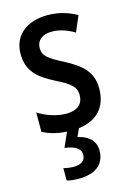

<svg xmlns="http://www.w3.org/2000/svg" viewBox="-120 -612 630 913"><g transform="rotate(-15 195.0 -155.0)"><path d="M281 135C281 87 248 58 196 47L214 8C304 -3 356 -58 356 -150C356 -234 306 -273 230 -314C155 -352 132 -370 132 -408C132 -445 160 -469 208 -469C247 -469 284 -455 318 -435L351 -512C307 -537 261 -550 207 -550C105 -550 37 -495 37 -405C37 -320 84 -280 162 -240C238 -203 258 -181 258 -144C258 -100 230 -74 175 -74C126 -74 73 -93 37 -117V-21C69 -5 108 7 155 9L123 81C172 87 201 103 201 135C201 163 181 179 142 179C125 179 107 176 93 172V233C107 238 128 240 152 240C236 240 281 202 281 135Z"/></g></svg>

Font: Noto Sans Thai Cond Med
Style: Regular
Weight: 500
Width: 3
Designer: Monotype Design Team
Foundry: Monotype Imaging Inc.
Version: Version 2.002